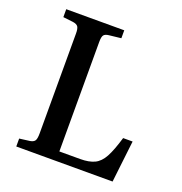

<svg xmlns="http://www.w3.org/2000/svg" viewBox="-128 -821 883 933"><g transform="rotate(20 313.5 -355.0)"><path d="M57 0V-41L111 -48Q129 -51 135.5 -61Q142 -71 142 -99V-616Q142 -640 135.5 -650Q129 -660 109 -663L57 -669V-710H357V-669L295 -662Q276 -660 269 -651Q262 -642 262 -615V-49H370Q415 -49 443.5 -62.5Q472 -76 491.5 -112Q511 -148 531 -216H580L555 0Z"/></g></svg>

Font: Literata 36pt Medium
Style: Regular
Weight: 500
Designer: Latin by Veronika Burian and Jose Scaglione. Greek by Irene Vlachou. Cyrillic by Vera Evstafieva.
Foundry: TypeTogether
Version: Version 3.002